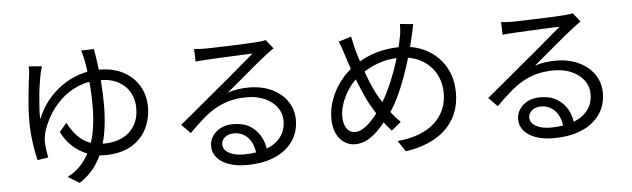

<svg xmlns="http://www.w3.org/2000/svg" viewBox="-51 -987 4103 1246"><g transform="rotate(-5 2000.0 -364.5)"><path d="M245 -711Q241 -701 238 -689Q235 -677 232 -664Q227 -640 221 -602Q215 -564 211 -521.5Q207 -479 204.5 -439Q202 -399 204 -369Q229 -434 270.5 -486.5Q312 -539 366 -577.5Q420 -616 482 -636.5Q544 -657 610 -657Q704 -657 770 -621.5Q836 -586 871.5 -525.5Q907 -465 907 -391Q907 -309 873 -243.5Q839 -178 771 -139.5Q703 -101 600 -101Q542 -101 489 -121.5Q436 -142 393.5 -181Q351 -220 323 -276L371 -332Q395 -284 427 -248.5Q459 -213 502 -194.5Q545 -176 600 -176Q670 -176 722 -201.5Q774 -227 802.5 -274.5Q831 -322 831 -388Q831 -443 806.5 -488.5Q782 -534 732.5 -561.5Q683 -589 607 -589Q529 -589 464.5 -560.5Q400 -532 351.5 -485Q303 -438 272 -382.5Q241 -327 227 -274Q224 -260 222 -244Q220 -228 221 -212Q221 -201 223.5 -183.5Q226 -166 228.5 -148.5Q231 -131 234 -118L164 -107Q151 -154 141.5 -224.5Q132 -295 132 -366Q132 -408 135 -453Q138 -498 142.5 -540.5Q147 -583 151 -617.5Q155 -652 158 -672Q159 -685 159.5 -696.5Q160 -708 159 -718ZM590 -793Q597 -758 605 -700Q613 -642 618.5 -571.5Q624 -501 624 -427Q624 -349 614.5 -277.5Q605 -206 583 -143Q561 -80 522 -27.5Q483 25 423 64L349 19Q408 -12 446.5 -58.5Q485 -105 508 -162.5Q531 -220 540.5 -287Q550 -354 550 -427Q550 -492 545.5 -550.5Q541 -609 535 -656Q529 -703 523 -729Q520 -746 515.5 -762.5Q511 -779 507 -791Z M1238 -737Q1255 -735 1274.5 -734Q1294 -733 1309 -733Q1324 -733 1358.5 -734Q1393 -735 1436.5 -736.5Q1480 -738 1523.5 -739.5Q1567 -741 1601.5 -743Q1636 -745 1652 -746Q1674 -748 1686 -750Q1698 -752 1706 -754L1752 -696Q1739 -687 1724.5 -677Q1710 -667 1696 -655Q1677 -641 1645 -614.5Q1613 -588 1574.5 -555.5Q1536 -523 1499 -492Q1462 -461 1432 -436Q1467 -448 1502.5 -452.5Q1538 -457 1571 -457Q1654 -457 1718.5 -426.5Q1783 -396 1819.5 -343Q1856 -290 1856 -222Q1856 -142 1814 -82Q1772 -22 1695 10.5Q1618 43 1512 43Q1444 43 1395 25Q1346 7 1319.5 -25Q1293 -57 1293 -99Q1293 -133 1312 -163Q1331 -193 1366 -211Q1401 -229 1447 -229Q1514 -229 1558 -201.5Q1602 -174 1626 -129.5Q1650 -85 1653 -34L1581 -22Q1577 -86 1541.5 -127.5Q1506 -169 1446 -169Q1412 -169 1389 -150Q1366 -131 1366 -105Q1366 -69 1403 -48Q1440 -27 1499 -27Q1584 -27 1646.5 -50Q1709 -73 1742.5 -117Q1776 -161 1776 -223Q1776 -272 1747 -311Q1718 -350 1667.5 -372.5Q1617 -395 1552 -395Q1489 -395 1439 -381.5Q1389 -368 1345.5 -343Q1302 -318 1259.5 -280.5Q1217 -243 1169 -195L1112 -254Q1143 -279 1180.5 -310.5Q1218 -342 1256 -373.5Q1294 -405 1326.5 -432.5Q1359 -460 1381 -478Q1402 -495 1433.5 -521.5Q1465 -548 1499 -577Q1533 -606 1563.5 -632Q1594 -658 1613 -674Q1597 -674 1566 -672.5Q1535 -671 1497 -669.5Q1459 -668 1421.5 -666Q1384 -664 1353.5 -662.5Q1323 -661 1307 -660Q1291 -659 1274 -658Q1257 -657 1241 -654Z M2669 -774Q2666 -762 2663 -747.5Q2660 -733 2657.5 -719Q2655 -705 2652 -696Q2638 -633 2618.5 -566Q2599 -499 2575 -433Q2551 -367 2523.5 -310Q2496 -253 2466 -211Q2428 -159 2389.5 -117.5Q2351 -76 2311 -53Q2271 -30 2225 -30Q2188 -30 2156 -51Q2124 -72 2105 -112Q2086 -152 2086 -210Q2086 -273 2109.5 -336Q2133 -399 2174.5 -452Q2216 -505 2268 -540Q2342 -591 2417 -612Q2492 -633 2568 -633Q2666 -633 2742.5 -592Q2819 -551 2862.5 -477.5Q2906 -404 2906 -306Q2906 -207 2861.5 -133.5Q2817 -60 2736.5 -15.5Q2656 29 2549 44L2502 -27Q2581 -34 2641.5 -57Q2702 -80 2743 -117Q2784 -154 2805.5 -203Q2827 -252 2827 -309Q2827 -383 2794 -440.5Q2761 -498 2700.5 -531Q2640 -564 2560 -564Q2487 -564 2421.5 -540.5Q2356 -517 2297 -474Q2255 -444 2224 -400Q2193 -356 2175.5 -308.5Q2158 -261 2158 -216Q2158 -166 2178.5 -137.5Q2199 -109 2233 -109Q2257 -109 2282 -123.5Q2307 -138 2331 -162Q2355 -186 2377.5 -215.5Q2400 -245 2418 -275Q2443 -314 2467 -365Q2491 -416 2512.5 -474.5Q2534 -533 2550.5 -592.5Q2567 -652 2577 -706Q2580 -721 2581.5 -743Q2583 -765 2583 -782ZM2260 -729Q2264 -708 2269.5 -684.5Q2275 -661 2280 -640Q2290 -604 2305 -559Q2320 -514 2336.5 -469Q2353 -424 2371 -384.5Q2389 -345 2405 -319Q2431 -275 2464 -229Q2497 -183 2533 -149L2470 -97Q2440 -131 2412 -169Q2384 -207 2356 -256Q2337 -285 2318 -326.5Q2299 -368 2279.5 -416Q2260 -464 2242 -514.5Q2224 -565 2210 -612Q2203 -636 2194.5 -659.5Q2186 -683 2177 -702Z M3238 -737Q3255 -735 3274.5 -734Q3294 -733 3309 -733Q3324 -733 3358.5 -734Q3393 -735 3436.5 -736.5Q3480 -738 3523.5 -739.5Q3567 -741 3601.5 -743Q3636 -745 3652 -746Q3674 -748 3686 -750Q3698 -752 3706 -754L3752 -696Q3739 -687 3724.5 -677Q3710 -667 3696 -655Q3677 -641 3645 -614.5Q3613 -588 3574.5 -555.5Q3536 -523 3499 -492Q3462 -461 3432 -436Q3467 -448 3502.5 -452.5Q3538 -457 3571 -457Q3654 -457 3718.5 -426.5Q3783 -396 3819.5 -343Q3856 -290 3856 -222Q3856 -142 3814 -82Q3772 -22 3695 10.5Q3618 43 3512 43Q3444 43 3395 25Q3346 7 3319.5 -25Q3293 -57 3293 -99Q3293 -133 3312 -163Q3331 -193 3366 -211Q3401 -229 3447 -229Q3514 -229 3558 -201.5Q3602 -174 3626 -129.5Q3650 -85 3653 -34L3581 -22Q3577 -86 3541.5 -127.5Q3506 -169 3446 -169Q3412 -169 3389 -150Q3366 -131 3366 -105Q3366 -69 3403 -48Q3440 -27 3499 -27Q3584 -27 3646.5 -50Q3709 -73 3742.5 -117Q3776 -161 3776 -223Q3776 -272 3747 -311Q3718 -350 3667.5 -372.5Q3617 -395 3552 -395Q3489 -395 3439 -381.5Q3389 -368 3345.5 -343Q3302 -318 3259.5 -280.5Q3217 -243 3169 -195L3112 -254Q3143 -279 3180.5 -310.5Q3218 -342 3256 -373.5Q3294 -405 3326.5 -432.5Q3359 -460 3381 -478Q3402 -495 3433.5 -521.5Q3465 -548 3499 -577Q3533 -606 3563.5 -632Q3594 -658 3613 -674Q3597 -674 3566 -672.5Q3535 -671 3497 -669.5Q3459 -668 3421.5 -666Q3384 -664 3353.5 -662.5Q3323 -661 3307 -660Q3291 -659 3274 -658Q3257 -657 3241 -654Z"/></g></svg>

Font: Noto Sans HK
Style: Regular
Weight: 400
Designer: Ryoko NISHIZUKA 西塚涼子 (kana, bopomofo & ideographs); Paul D. Hunt (Latin, Greek & Cyrillic); Sandoll Communications 산돌커뮤니
Foundry: Adobe
Version: Version 2.004-H2;hotconv 1.0.118;makeotfexe 2.5.65603